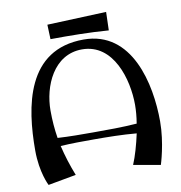

<svg xmlns="http://www.w3.org/2000/svg" viewBox="-93 -938 979 1039"><g transform="rotate(-10 397.0 -418.0)"><path d="M413 -726C99 -726 51 -420 51 -180C51 -58 90 16 90 16L244 -12C221 -70 204 -125 191 -180C252 -184 313 -184 373 -184C450 -184 530 -183 608 -176C595 -116 578 -56 559 -11L707 15C707 15 744 -98 744 -218C744 -425 678 -726 413 -726ZM170 -379C170 -511 238 -675 395 -675C568 -675 626 -469 626 -330C626 -299 623 -264 617 -228C537 -222 456 -222 378 -222C312 -222 247 -222 182 -226C174 -275 170 -325 170 -379ZM234 -839 237 -759C343 -760 450 -759 556 -751L559 -852Z"/></g></svg>

Font: Original Surfer
Style: Regular
Weight: 400
Designer: Astigmatic (AOETI)
Foundry: Astigmatic (AOETI)
Version: Version 1.001